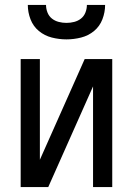

<svg xmlns="http://www.w3.org/2000/svg" viewBox="-20 -760 540 780"><path d="M64 0V-520H142V-111L324 -520H436V0H358V-409L176 0ZM250 -600Q220 -600 190.5 -607.5Q161 -615 138 -634Q115 -653 104 -681.5Q93 -710 93 -740H167Q167 -724 173 -709Q179 -694 191 -684.5Q203 -675 218.5 -671Q234 -667 250 -667Q266 -667 281.5 -671Q297 -675 309 -684.5Q321 -694 327 -709Q333 -724 333 -740H407Q407 -710 396 -681.5Q385 -653 362 -634Q339 -615 309.5 -607.5Q280 -600 250 -600Z"/></svg>

Font: Iosevka Fuck
Style: Regular
Weight: 400
Monospace: yes
Designer: Belleve Invis
Foundry: Belleve Invis
Version: Version 28.0.7; ttfautohint (v1.8.3)